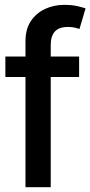

<svg xmlns="http://www.w3.org/2000/svg" viewBox="-20 -782 377 802"><path d="M86.4 0V-460.4H2.4V-545.9H86.4V-609.4Q86.4 -660.2 108.9 -693.8Q131.3 -727.5 168.2 -744.6Q205.1 -761.7 248 -761.7Q280.8 -761.7 303.5 -756.3Q326.2 -751 337.4 -747.1L312 -661.1Q305.2 -663.1 293.5 -666.3Q281.7 -669.4 264.6 -669.4Q226.1 -669.4 209 -650.1Q191.9 -630.9 191.9 -594.2V-545.9H310.5V-460.4H191.9V0Z"/></svg>

Font: Inter Tight Medium
Style: Regular
Weight: 500
Designer: Rasmus Andersson
Foundry: rsms
Version: Version 3.004; ttfautohint (v1.8.4.7-5d5b)